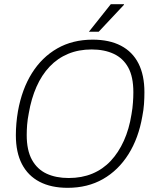

<svg xmlns="http://www.w3.org/2000/svg" viewBox="-20 -888 740 920"><path d="M304 12Q225 12 169.5 -17Q114 -46 85 -102Q56 -158 56 -240Q56 -268 58.5 -297Q61 -326 66 -355Q85 -461 133 -537.5Q181 -614 254.5 -656Q328 -698 424 -698Q504 -698 559.5 -669Q615 -640 643.5 -584Q672 -528 672 -446Q672 -418 670 -389.5Q668 -361 662 -331Q644 -226 595.5 -149Q547 -72 473.5 -30Q400 12 304 12ZM309 -35Q372 -35 422.5 -56Q473 -77 510.5 -117Q548 -157 573.5 -213.5Q599 -270 610 -340Q613 -356 614.5 -369.5Q616 -383 617 -396Q618 -409 618.5 -421.5Q619 -434 619 -446Q619 -520 594.5 -564.5Q570 -609 525 -630Q480 -651 419 -651Q357 -651 306.5 -630Q256 -609 218 -569Q180 -529 155 -472.5Q130 -416 118 -346Q115 -331 113 -317Q111 -303 110 -290Q109 -277 108.5 -265Q108 -253 108 -241Q108 -168 133 -122.5Q158 -77 203 -56Q248 -35 309 -35ZM406 -736 511 -868H574V-865L453 -736Z"/></svg>

Font: Archivo SemiCondensed Thin
Style: Italic
Weight: 250
Width: 4
Italic angle: -10°
Designer: Hector Gatti
Foundry: Omnibus-Type
Version: Version 2.001